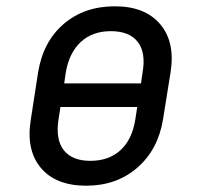

<svg xmlns="http://www.w3.org/2000/svg" viewBox="-20 -580 640 610"><path d="M254 10Q157 10 109.5 -47Q62 -104 78 -201L101 -350Q117 -448 182.5 -504Q248 -560 345 -560Q441 -560 489 -503Q537 -446 522 -351L498 -201Q482 -104 416 -47Q350 10 254 10ZM184 -315H428L433 -350Q444 -413 417.5 -447Q391 -481 332 -481Q274 -481 237 -447Q200 -413 189 -350ZM267 -69Q326 -69 363 -103Q400 -137 410 -201L416 -240H172L166 -201Q156 -137 182.5 -103Q209 -69 267 -69Z"/></svg>

Font: JetBrains Mono NL
Style: Italic
Weight: 400
Italic angle: -9°
Monospace: yes
Designer: Philipp Nurullin, Konstantin Bulenkov
Foundry: JetBrains
Version: Version 2.305; ttfautohint (v1.8.4.7-5d5b)